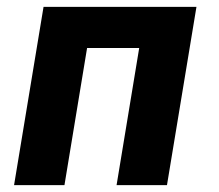

<svg xmlns="http://www.w3.org/2000/svg" viewBox="-20 -540 640 560"><path d="M21 0 107 -520H553L467 0H320L386 -400H234L168 0Z"/></svg>

Font: Iosevka Aile Heavy Oblique
Style: Regular
Weight: 900
Italic angle: -9°
Designer: Belleve Invis
Foundry: Belleve Invis
Version: Version 31.1.0; ttfautohint (v1.8.4)